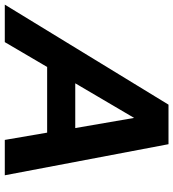

<svg xmlns="http://www.w3.org/2000/svg" viewBox="-40 -760 740 821"><g transform="rotate(90 330.5 -350.0)"><path d="M-59.7 0 368 -700H537.1L670 0H518.8L487.7 -181.1H206.9L100.6 0ZM276.7 -301.3H468.1L424.7 -553Z"/></g></svg>

Font: Red Hat Display VF
Style: Italic
Weight: 300
Italic angle: -12°
Designer: Pentagram, MCKL
Foundry: Pentagram, MCKL
Version: Version 1.010